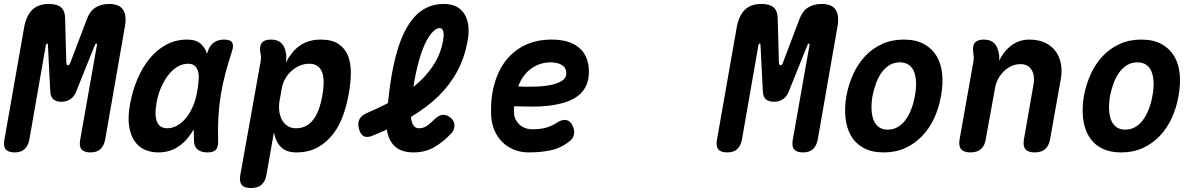

<svg xmlns="http://www.w3.org/2000/svg" viewBox="-47 -760 6067 970"><path d="M484 -53Q477 -21 459 -5.5Q441 10 409.5 10Q378 10 365 -5.5Q352 -21 358 -53L443 -534Q444 -538 442 -539Q442 -540 440 -540Q436 -540 433 -534L338 -298Q328 -272 309 -259Q290 -246 263 -246Q236 -246 222 -259Q208 -272 207 -298L195 -534Q195 -540 191 -540Q187 -540 185 -534L101 -53Q94 -21 76 -5.5Q58 10 26.5 10Q-5 10 -18 -5.5Q-31 -21 -25 -53L75 -622Q86 -681 116 -710.5Q146 -740 200 -740Q242 -740 262 -722Q282 -704 282 -666L288 -445Q289 -430 296.5 -430Q304 -430 309 -445L393 -666Q407 -704 435.5 -722Q464 -740 504 -740Q555 -740 574.5 -711.5Q594 -683 584 -626Z M752 10Q716 10 685 -3.5Q654 -17 633.5 -46Q613 -75 605.5 -121.5Q598 -168 610 -234Q622 -301 647.5 -361Q673 -421 709.5 -465Q746 -509 793.5 -534.5Q841 -560 898 -560Q945 -560 969 -537Q990 -518 999 -488Q1001 -494 1003 -501Q1013 -531 1034 -545.5Q1055 -560 1085 -560Q1116 -560 1125.5 -545.5Q1135 -531 1125 -501Q1107 -446 1092.5 -392Q1078 -338 1069 -283.5Q1060 -229 1056.5 -171Q1053 -113 1055 -48Q1056 -18 1044 -4Q1032 10 1001 10Q970 10 952 -4Q934 -18 933 -48Q932 -78 932 -106Q923 -92 914 -79Q885 -37 844.5 -13.5Q804 10 752 10ZM798 -112Q821 -112 844 -123.5Q867 -135 888 -158.5Q909 -182 925 -217Q940 -249 948 -291L950 -303Q955 -328 956 -352Q959 -377 954.5 -396Q950 -415 938 -426.5Q926 -438 903 -438Q874 -438 848 -422Q822 -406 801 -378Q780 -350 764.5 -313Q749 -276 743 -234Q733 -179 746 -145.5Q759 -112 798 -112Z M1397 -443Q1409 -467 1425.5 -488.5Q1442 -510 1463 -526Q1484 -542 1511.5 -551Q1539 -560 1573 -560Q1630 -560 1663 -538Q1696 -516 1711 -478.5Q1726 -441 1725.5 -390Q1725 -339 1714 -281Q1705 -231 1687 -179Q1669 -127 1637.5 -85Q1606 -43 1560 -16.5Q1514 10 1449 10Q1399 10 1372 -17.5Q1345 -45 1337 -92L1299 124Q1293 157 1274 173.5Q1255 190 1221 190Q1187 190 1174 173.5Q1161 157 1167 124L1270 -451Q1272 -462 1271.5 -473Q1271 -484 1268 -495Q1263 -528 1276 -544Q1289 -560 1322 -560Q1355 -560 1373 -543.5Q1391 -527 1397 -495Q1400 -485 1399.5 -469Q1399 -453 1397 -443ZM1515 -438Q1491 -438 1468 -428.5Q1445 -419 1426 -402Q1407 -385 1393.5 -361.5Q1380 -338 1376 -310L1365 -249Q1361 -223 1364 -198.5Q1367 -174 1377.5 -154.5Q1388 -135 1406 -123.5Q1424 -112 1448 -112Q1482 -112 1505 -127Q1528 -142 1543.5 -166.5Q1559 -191 1568 -221Q1577 -251 1582 -280Q1587 -309 1588 -337.5Q1589 -366 1582.5 -388.5Q1576 -411 1559.5 -424.5Q1543 -438 1515 -438Z M2232 -85Q2187 -38 2142.5 -14Q2098 10 2042 10Q2002 10 1974.5 -3Q1947 -16 1931 -40Q1915 -64 1909 -96Q1908 -101 1908 -106Q1873 -90 1834 -74Q1807 -63 1790 -72.5Q1773 -82 1766 -111Q1759 -139 1769.5 -158.5Q1780 -178 1809 -190Q1865 -214 1913 -239Q1923 -340 1939 -419Q1961 -527 1996.5 -598.5Q2032 -670 2081 -705Q2130 -740 2195 -740Q2238 -740 2264.5 -723.5Q2291 -707 2304.5 -680Q2318 -653 2320 -619.5Q2322 -586 2315 -552Q2300 -469 2264 -401.5Q2228 -334 2170 -276Q2112 -219 2030 -170V-162Q2032 -147 2036.5 -136Q2041 -125 2049.5 -118.5Q2058 -112 2070 -112Q2093 -112 2111 -125Q2129 -138 2150 -159Q2171 -179 2190.5 -180Q2210 -181 2230 -165Q2249 -149 2249 -125.5Q2249 -102 2232 -85ZM2042 -321Q2060 -336 2076 -351Q2123 -396 2152 -446Q2181 -496 2191 -552Q2193 -563 2194 -574.5Q2195 -586 2193.5 -596Q2192 -606 2187.5 -612Q2183 -618 2173 -618Q2155 -618 2132 -591Q2109 -564 2088.5 -511Q2068 -458 2052 -380Q2046 -352 2042 -321Z M2840 -135Q2856 -110 2853.5 -86.5Q2851 -63 2835 -50Q2790 -13 2739 -1.5Q2688 10 2624 10Q2584 10 2549.5 -4Q2515 -18 2490 -43Q2465 -68 2450.5 -102.5Q2436 -137 2434 -179Q2431 -266 2451 -336.5Q2471 -407 2510.5 -456.5Q2550 -506 2608 -533Q2666 -560 2740 -560Q2828 -560 2876 -521Q2924 -482 2928 -409Q2930 -361 2915 -328.5Q2900 -296 2872 -275Q2844 -254 2806 -242.5Q2768 -231 2725.5 -226Q2683 -221 2637.5 -221.5Q2592 -222 2550 -223V-191Q2550 -172 2558 -156.5Q2566 -141 2578 -130Q2590 -119 2606.5 -113Q2623 -107 2641 -107Q2664 -107 2681 -109Q2698 -111 2713.5 -115.5Q2729 -120 2743.5 -127Q2758 -134 2773 -144Q2789 -154 2808 -154Q2827 -154 2840 -135ZM2571 -323Q2616 -321 2660.5 -322.5Q2705 -324 2739.5 -331.5Q2774 -339 2795 -354Q2816 -369 2814 -395Q2813 -407 2807 -416.5Q2801 -426 2791 -432Q2781 -438 2766.5 -441.5Q2752 -445 2735 -445Q2708 -445 2683 -437Q2658 -429 2636.5 -413.5Q2615 -398 2598.5 -375.5Q2582 -353 2571 -323Z M4084 -53Q4077 -21 4059 -5.5Q4041 10 4009.5 10Q3978 10 3965 -5.5Q3952 -21 3958 -53L4043 -534Q4044 -538 4042 -539Q4042 -540 4040 -540Q4036 -540 4033 -534L3938 -298Q3928 -272 3909 -259Q3890 -246 3863 -246Q3836 -246 3822 -259Q3808 -272 3807 -298L3795 -534Q3795 -540 3791 -540Q3787 -540 3785 -534L3701 -53Q3694 -21 3676 -5.5Q3658 10 3626.5 10Q3595 10 3582 -5.5Q3569 -21 3575 -53L3675 -622Q3686 -681 3716 -710.5Q3746 -740 3800 -740Q3842 -740 3862 -722Q3882 -704 3882 -666L3888 -445Q3889 -430 3896.5 -430Q3904 -430 3909 -445L3993 -666Q4007 -704 4035.5 -722Q4064 -740 4104 -740Q4155 -740 4174.5 -711.5Q4194 -683 4184 -626Z M4418 10Q4357 10 4316 -12.5Q4275 -35 4252.5 -74Q4230 -113 4224.5 -165Q4219 -217 4229 -275Q4240 -334 4263.5 -385.5Q4287 -437 4323.5 -476Q4360 -515 4409 -537.5Q4458 -560 4519 -560Q4580 -560 4621 -537.5Q4662 -515 4685 -476.5Q4708 -438 4713 -386Q4718 -334 4707 -275Q4697 -217 4673.5 -165Q4650 -113 4613 -74Q4576 -35 4527.5 -12.5Q4479 10 4418 10ZM4438 -105Q4465 -105 4488 -118Q4511 -131 4528 -154.5Q4545 -178 4557 -209Q4569 -240 4575 -275Q4582 -311 4581 -342Q4580 -373 4571.5 -396Q4563 -419 4544.5 -432Q4526 -445 4499 -445Q4471 -445 4448.5 -432Q4426 -419 4408.5 -395.5Q4391 -372 4379.5 -341Q4368 -310 4361 -275Q4355 -240 4356 -209Q4357 -178 4366 -154.5Q4375 -131 4393 -118Q4411 -105 4438 -105Z M4923 -560Q4956 -560 4974 -543.5Q4992 -527 4998 -495Q5001 -485 5001.5 -473.5Q5002 -462 5000 -452Q5025 -503 5064 -531.5Q5103 -560 5153 -560Q5199 -560 5232 -544.5Q5265 -529 5285 -502.5Q5305 -476 5312.5 -439Q5320 -402 5312 -359L5258 -56Q5252 -23 5233 -6.5Q5214 10 5180 10Q5147 10 5133.5 -6.5Q5120 -23 5126 -56L5174 -331Q5178 -350 5176.5 -369Q5175 -388 5167 -403Q5159 -418 5145 -427Q5131 -436 5108 -436Q5084 -436 5062.5 -426Q5041 -416 5023.5 -398.5Q5006 -381 4995 -359.5Q4984 -338 4980 -315L4933 -56Q4928 -23 4908.5 -6.5Q4889 10 4856 10Q4822 10 4808.5 -6.5Q4795 -23 4801 -56L4871 -451Q4873 -462 4872.5 -473Q4872 -484 4870 -495Q4865 -528 4878 -544Q4891 -560 4923 -560Z M5618 10Q5557 10 5516 -12.5Q5475 -35 5452.5 -74Q5430 -113 5424.5 -165Q5419 -217 5429 -275Q5440 -334 5463.5 -385.5Q5487 -437 5523.5 -476Q5560 -515 5609 -537.5Q5658 -560 5719 -560Q5780 -560 5821 -537.5Q5862 -515 5885 -476.5Q5908 -438 5913 -386Q5918 -334 5907 -275Q5897 -217 5873.5 -165Q5850 -113 5813 -74Q5776 -35 5727.5 -12.5Q5679 10 5618 10ZM5638 -105Q5665 -105 5688 -118Q5711 -131 5728 -154.5Q5745 -178 5757 -209Q5769 -240 5775 -275Q5782 -311 5781 -342Q5780 -373 5771.5 -396Q5763 -419 5744.5 -432Q5726 -445 5699 -445Q5671 -445 5648.5 -432Q5626 -419 5608.5 -395.5Q5591 -372 5579.5 -341Q5568 -310 5561 -275Q5555 -240 5556 -209Q5557 -178 5566 -154.5Q5575 -131 5593 -118Q5611 -105 5638 -105Z"/></svg>

Font: Maple Mono
Style: Bold Italic
Weight: 700
Italic angle: -10°
Monospace: yes
Designer: subframe7536
Version: Version 7.000